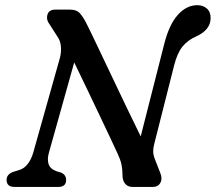

<svg xmlns="http://www.w3.org/2000/svg" viewBox="-20 -738 852 758"><path d="M172.5 -133Q166 -109.5 171.8 -90.5Q177.5 -71.5 203 -62L220 -57Q241 -48.5 241 -27.5Q241 0 210 0H37.5Q6 0 6 -28Q6 -50 32.5 -59.5L55 -66.5Q75 -72 89.5 -90.8Q104 -109.5 111.5 -136.5L216 -507.5Q222.5 -531 220.5 -554.2Q218.5 -577.5 207 -593L177 -640Q161.5 -659.5 167.2 -679.8Q173 -700 198 -700H256.5Q282 -700 294.5 -686.5Q307 -673 320 -648Q335.5 -617.5 361.2 -563.2Q387 -509 418 -443.8Q449 -378.5 479.8 -314.2Q510.5 -250 535.5 -199.5L628.5 -565Q648 -641.5 682.2 -679.5Q716.5 -717.5 759 -717.5Q782 -717.5 797 -704Q812 -690.5 811.5 -666Q811 -620 755 -594.5Q721 -579.5 700.2 -553.8Q679.5 -528 667.5 -480L589 -170Q584.5 -153 584.8 -139.8Q585 -126.5 591.5 -109.5L612.5 -56Q622 -33 613.2 -16.5Q604.5 0 583.5 0H503Q484 0 473.5 -13.2Q463 -26.5 463.5 -49Q463.5 -70.5 459.5 -89Q455.5 -107.5 445 -130Q434.5 -153 415.5 -193.2Q396.5 -233.5 372.5 -284Q348.5 -334.5 322.8 -388.2Q297 -442 273 -491.5Z"/></svg>

Font: Fraunces 9pt S100
Style: Italic
Weight: 400
Italic angle: -16°
Version: Version 1.000; ttfautohint (v1.8.3)